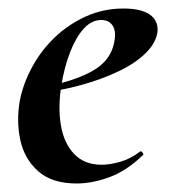

<svg xmlns="http://www.w3.org/2000/svg" viewBox="-20 -419 397 451"><path d="M160 12Q102 12 69.5 -17Q37 -46 27.5 -91Q18 -136 27 -185Q35 -224 56 -262.5Q77 -301 109 -331.5Q141 -362 182 -380.5Q223 -399 270 -399Q311 -399 331.5 -385Q352 -371 350 -345Q347 -319 323 -295Q299 -271 259.5 -252Q220 -233 171.5 -219.5Q123 -206 73 -201L75 -214Q146 -225 194 -250.5Q242 -276 249 -324Q253 -346 244.5 -359Q236 -372 218 -372Q195 -372 176.5 -351.5Q158 -331 144.5 -296Q131 -261 124 -218Q116 -167 123 -125Q130 -83 154 -57.5Q178 -32 219 -32Q238 -32 262.5 -39Q287 -46 309 -63Q311 -65 314.5 -61Q318 -57 316 -55Q278 -18 237.5 -3Q197 12 160 12Z"/></svg>

Font: Cormorant Light
Style: Italic
Weight: 300
Italic angle: -10°
Designer: Christian Thalmann (Catharsis Fonts)
Foundry: Catharsis Fonts
Version: Version 4.000